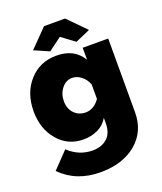

<svg xmlns="http://www.w3.org/2000/svg" viewBox="-169 -838 985 1168"><g transform="rotate(-20 323.5 -253.5)"><path d="M145 -615 258 -730H394L507 -615L411 -573L326 -636L241 -573ZM21 -264Q21 -382 89.5 -459Q158 -536 266 -536Q383 -536 434 -448V-526H599V-48Q599 75 511 149Q423 223 279 223Q122 223 23 122L123 18Q191 82 279 82Q336 82 372.5 50Q409 18 409 -48V-82Q387 -42 344.5 -21Q302 0 250 0Q149 0 85 -75.5Q21 -151 21 -264ZM409 -204V-298Q395 -334 367.5 -355Q340 -376 310 -376Q270 -376 242.5 -341.5Q215 -307 215 -259Q215 -211 244 -180.5Q273 -150 318 -150Q371 -150 409 -204Z"/></g></svg>

Font: Raleway-v4020 Black
Style: Regular
Weight: 900
Designer: Matt McInerney, Pablo Impallari, Rodrigo Fuenzalida
Foundry: Matt McInerney, Pablo Impallari, Rodrigo Fuenzalida
Version: Version 4.020;PS 004.020;hotconv 1.0.88;makeotf.lib2.5.64775